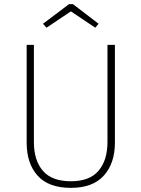

<svg xmlns="http://www.w3.org/2000/svg" viewBox="-20 -899 684 929"><path d="M536 -209Q536 -109 482.5 -49.5Q429 10 323 10Q215 10 162 -49Q109 -108 109 -209V-682H144V-212Q144 -123 187.5 -72.5Q231 -22 323 -22Q414 -22 457 -73Q500 -124 500 -212V-682H536ZM188 -784 314 -879H333L457 -784L441 -765L323 -844L205 -765Z"/></svg>

Font: FiraGO UltraLight
Style: Regular
Weight: 200
Designer: bBox Type
Foundry: bBox Type GmbH
Version: Version 1.001